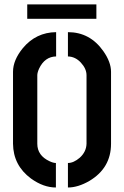

<svg xmlns="http://www.w3.org/2000/svg" viewBox="-20 -832 553 857"><path d="M101.6 -748V-812.5H410.2V-748ZM38.1 -190.4V-511.7Q38.1 -563.5 82 -617.2Q140.6 -687.5 230.5 -688.5V-580.1Q179.7 -579.1 154.3 -525.4Q146.5 -507.8 146.5 -496.1V-190.4Q146.5 -137.7 201.2 -112.3Q217.8 -104.5 229.5 -104.5V4.9Q173.8 4.9 118.2 -35.2Q39.1 -93.8 38.1 -190.4ZM283.2 4.9V-104.5Q308.6 -104.5 335.9 -127.9Q365.2 -154.3 366.2 -190.4V-496.1Q366.2 -525.4 340.8 -552.7Q316.4 -579.1 283.2 -580.1V-688.5Q381.8 -688.5 441.4 -603.5Q475.6 -554.7 475.6 -511.7V-190.4Q475.6 -82 378.9 -24.4Q328.1 4.9 283.2 4.9Z"/></svg>

Font: Post No Bills Colombo
Style: Bold
Weight: 800
Designer: Kosala Senevirathne, Siva Puranthara, Lasantha Premarathna, Tharique Azeez
Foundry: Mooniak
Version: Version 1.220 ; ttfautohint (v1.5)